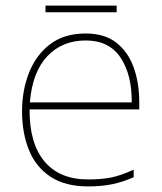

<svg xmlns="http://www.w3.org/2000/svg" viewBox="-20 -658 580 688"><path d="M287 -538Q355 -538 397 -505Q439 -472 459 -416.5Q479 -361 479 -291V-266H86Q85 -145 139 -80Q193 -15 296 -15Q344 -15 378.5 -22Q413 -29 459 -50V-23Q421 -6 382.5 2Q344 10 296 10Q213 10 160.5 -25Q108 -60 83.5 -121Q59 -182 59 -259Q59 -334 84 -397.5Q109 -461 159.5 -499.5Q210 -538 287 -538ZM287 -513Q203 -513 149.5 -456.5Q96 -400 87 -291H452Q453 -390 412 -451.5Q371 -513 287 -513ZM398 -638V-614H143V-638Z"/></svg>

Font: Noto Sans Devanagari Thin
Style: Regular
Weight: 100
Designer: Jelle Bosma - Monotype Design Team
Foundry: Monotype Imaging Inc.
Version: Version 2.004; ttfautohint (v1.8.4.7-5d5b)